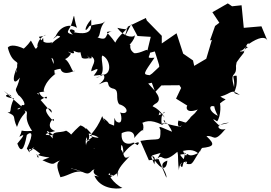

<svg xmlns="http://www.w3.org/2000/svg" viewBox="-20 -982 1595 1131"><path d="M252 -413C276 -390 206 -405 209 -455C192 -443 229 -398 186 -446C188 -395 178 -445 244 -441C230 -429 232 -494 313 -552C292 -528 312 -567 283 -641C303 -636 303 -581 263 -591C275 -543 280 -569 336 -577C336 -600 326 -522 421 -566C403 -543 399 -616 357 -638C322 -639 366 -612 398 -666C342 -702 437 -642 412 -683C474 -654 443 -703 462 -642C483 -626 528 -652 504 -636C505 -657 497 -603 503 -642C467 -688 526 -608 519 -650C555 -623 520 -599 517 -562C535 -566 582 -601 532 -536C607 -542 614 -554 543 -522C618 -536 566 -633 583 -655C626 -637 643 -553 592 -542C569 -553 629 -531 561 -485C653 -527 587 -471 651 -459C686 -447 657 -400 682 -368C741 -351 738 -301 686 -320C693 -320 710 -238 666 -266C652 -275 656 -320 652 -242C599 -262 642 -246 590 -286C594 -277 605 -243 582 -298C540 -193 499 -195 527 -177C505 -159 475 -141 492 -109C470 -169 500 -211 561 -172C541 -164 460 -202 519 -194C469 -246 490 -237 494 -149C529 -198 471 -100 537 -108C522 -90 555 -157 516 -135C550 -177 520 -139 478 -156C523 -140 511 -226 455 -243C455 -248 386 -181 394 -179C425 -186 335 -232 370 -212C325 -195 282 -216 291 -166C245 -217 243 -224 296 -186C199 -183 280 -204 305 -210C231 -235 312 -311 295 -268C198 -364 293 -354 284 -318L219 -393ZM47 -413C42 -440 -31 -413 63 -402C29 -336 55 -318 24 -320C83 -295 49 -299 80 -234C107 -317 146 -316 123 -331C163 -322 106 -304 169 -211C75 -203 126 -235 94 -176C120 -191 133 -196 82 -136C102 -81 121 -93 138 -187C158 -206 187 -210 138 -107C175 -59 125 -85 182 -115C143 -64 154 -121 146 -101C186 -111 178 -104 217 -77C171 -53 235 -43 192 -72C283 -42 294 -67 230 -38C311 -1 285 -21 335 -37C302 -18 325 28 336 62C391 51 420 17 474 33C391 10 418 12 403 14C431 46 417 24 399 10C487 27 488 63 526 19C562 -47 536 -60 535 -6C512 48 542 1 535 16C513 57 608 65 536 53C568 129 662 135 701 125C651 102 594 26 655 54C571 51 672 15 604 71C679 48 685 9 669 61C670 19 690 -5 744 -62C702 -33 714 -82 693 -100C691 -166 715 -94 703 -71C753 -144 821 -160 790 -127C743 -161 746 -128 785 -150C729 -119 690 -139 697 -198C767 -228 776 -180 770 -168C813 -222 836 -225 818 -208C836 -230 817 -304 783 -237C835 -274 866 -279 933 -248C917 -349 994 -326 912 -303C929 -314 898 -342 951 -289C892 -377 860 -341 892 -369C948 -395 893 -447 853 -490C918 -499 891 -530 890 -489C910 -562 906 -579 939 -569C932 -592 852 -533 863 -539C819 -543 824 -546 890 -642C831 -638 868 -646 864 -683C852 -690 805 -674 845 -680C860 -705 806 -664 770 -669C724 -703 770 -730 728 -713C706 -676 789 -756 771 -779C783 -762 718 -752 671 -818C706 -810 747 -804 726 -818C737 -812 679 -775 659 -731C609 -804 585 -792 648 -798C585 -796 630 -732 554 -762C575 -767 561 -820 601 -857C573 -835 568 -847 507 -829C473 -775 477 -825 517 -867C518 -822 529 -769 415 -792C442 -805 356 -828 409 -778C355 -791 390 -800 404 -849C423 -919 410 -887 433 -818C404 -839 340 -839 308 -769C305 -766 274 -736 318 -772C358 -765 315 -764 278 -718C313 -757 247 -696 209 -765C281 -776 239 -792 209 -741C187 -695 207 -705 266 -672C232 -687 240 -718 234 -759C178 -677 202 -677 162 -743C120 -680 68 -674 149 -680C85 -719 38 -721 26 -701C52 -603 91 -628 81 -600C85 -549 51 -520 100 -620C47 -538 51 -462 97 -525C77 -440 60 -469 88 -422C108 -411 145 -352 109 -364C98 -321 55 -342 112 -350L2 -447ZM1098 -375C1068 -359 1069 -307 1145 -337C1113 -292 1065 -260 1135 -322C1049 -241 1099 -258 1031 -272C1014 -203 1078 -266 1043 -236C990 -241 927 -270 933 -246C985 -270 912 -292 963 -251C949 -281 991 -221 993 -206C907 -242 915 -242 925 -216C926 -138 921 -172 807 -152L857 -38L914 -45L960 65C966 26 900 -14 966 -36C959 40 914 6 871 -70C853 -45 905 -91 889 -14C870 -69 850 -60 926 -81C894 -20 895 -51 914 -53C943 -76 935 -4 1037 -99C1007 -64 1094 -126 1146 -80C1079 -45 1089 -94 1076 -65C1035 -99 1101 -102 1043 -8C1066 33 1046 -71 1089 -7C1037 -84 1022 -69 1076 -75C1006 -135 1056 -109 1003 -105C1041 -92 1022 -65 1034 21C1035 -45 1098 -37 1078 -17C1121 -9 1107 -21 1171 -112C1165 -130 1150 -53 1166 -110C1243 -118 1248 -131 1196 -180C1245 -188 1236 -134 1309 -223C1276 -207 1224 -249 1330 -260C1273 -240 1255 -255 1284 -232C1251 -259 1211 -300 1259 -267C1281 -294 1285 -381 1267 -391C1229 -378 1240 -346 1263 -300C1205 -327 1206 -374 1253 -351C1317 -418 1326 -381 1278 -413C1351 -433 1336 -461 1393 -423C1327 -440 1384 -427 1374 -536C1337 -536 1365 -531 1359 -468C1330 -571 1376 -519 1370 -594C1378 -644 1381 -635 1361 -594C1405 -670 1445 -686 1396 -678C1391 -726 1377 -644 1431 -709C1456 -689 1441 -729 1403 -662C1423 -670 1430 -737 1447 -724C1503 -762 1542 -770 1555 -743L1520 -827L1416 -818L1403 -951L1347 -945L1322 -962L1231 -910L1272 -848L1247 -829L1217 -744L1228 -747L1195 -636L1124 -594L1117 -626L1059 -666L1020 -786L933 -726V-771L845 -861L839 -876L733 -825L714 -765L753 -839L790 -770L868 -765L844 -666L892 -679L917 -600L921 -555V-591L860 -534L894 -440L931 -479L1037 -480L1047 -464L1017 -401L1130 -331Z"/></svg>

Font: Hussar Lance
Style: Regular
Weight: 700
Foundry: Cannot Into Space Fonts, PlusOne Fonts
Version: Version 2.27